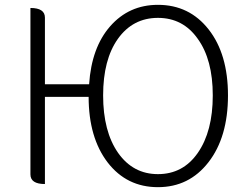

<svg xmlns="http://www.w3.org/2000/svg" viewBox="-20 -762 1024 795"><path d="M634 -41Q738 -41 799 -129Q861 -218 861 -367Q861 -515 799 -601Q738 -688 634 -688Q530 -688 468 -601Q407 -515 407 -367Q407 -218 469 -129Q531 -41 634 -41ZM426 -89Q347 -192 347 -361H166V0Q106 0 106 -40V-729Q166 -729 166 -689V-413H349Q359 -565 436 -653Q514 -742 634 -742Q764 -742 844 -640Q924 -538 924 -367Q924 -194 843 -90Q763 13 634 13Q505 13 426 -89Z"/></svg>

Font: Swei Half Moon CJK SC
Style: Light
Weight: 300
Version: Version 2.071